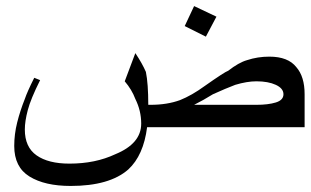

<svg xmlns="http://www.w3.org/2000/svg" viewBox="-20 -571 1032 638"><path d="M699.2 -515.6 664.1 -449.2 593.8 -484.4 625 -550.8ZM992.2 -148.4H468.8Q457 -54.7 406.2 -7.8Q343.8 46.9 214.8 46.9Q128.9 46.9 78.1 15.6Q27.3 -15.6 27.3 -85.9Q27.3 -125 37.1 -164.1Q46.9 -203.1 62.5 -242.2Q70.3 -265.6 93.8 -312.5L113.3 -304.7Q82 -242.2 72.3 -205.1Q62.5 -168 62.5 -140.6Q62.5 -82 101.6 -54.7Q140.6 -27.3 210.9 -27.3Q296.9 -27.3 363.3 -58.6Q449.2 -93.8 449.2 -160.2Q449.2 -203.1 429.7 -242.2Q418 -273.4 394.5 -300.8L429.7 -394.5Q453.1 -359.4 464.8 -332Q472.7 -293 472.7 -222.7H480.5Q535.2 -222.7 578.1 -238.3Q617.2 -253.9 660.2 -285.2Q726.6 -332 738.3 -335.9Q773.4 -363.3 800.8 -371.1Q835.9 -382.8 875 -382.8Q937.5 -382.8 964.8 -347.7Q992.2 -316.4 992.2 -257.8ZM921.9 -257.8Q921.9 -277.3 896.5 -289.1Q871.1 -300.8 832 -300.8Q800.8 -300.8 761.7 -289.1Q730.5 -277.3 687.5 -257.8Q656.2 -238.3 625 -222.7H832Q871.1 -222.7 896.5 -230.5Q921.9 -238.3 921.9 -257.8Z"/></svg>

Font: 和音 by 宁静之雨，公众号njzyshare
Style: Regular
Weight: 400
Designer: Steve Matteson
Foundry: Ascender Corporation
Version: Version 6.00;June 8, 2018;FontCreator 11.0.0.2388 32-bit